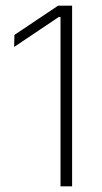

<svg xmlns="http://www.w3.org/2000/svg" viewBox="-20 -659 360 679"><path d="M194 0V-599H188L30 -493L31 -535.5L185.5 -639H235V0Z"/></svg>

Font: Anek Gujarati Medium ExtraLight
Style: Regular
Weight: 250
Version: Version 1.003